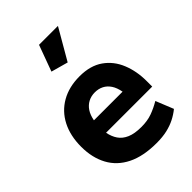

<svg xmlns="http://www.w3.org/2000/svg" viewBox="-223 -851 962 962"><g transform="rotate(-45 257.5 -370.5)"><path d="M490 -204V-244Q490 -313 466.5 -371Q443 -429 394 -463.5Q345 -498 269 -498Q194 -498 139 -466.5Q84 -435 54.5 -377.5Q25 -320 25 -242Q25 -165 56 -107.5Q87 -50 149.5 -19Q212 12 306 12Q348 12 380.5 4.5Q413 -3 439.5 -16.5Q466 -30 488 -48L450 -142Q418 -123 385 -111Q352 -99 309 -99Q261 -99 231 -112Q201 -125 185 -148.5Q169 -172 163 -204ZM164 -291Q170 -323 184 -344Q198 -365 219 -376Q240 -387 266 -387Q292 -387 312.5 -376.5Q333 -366 347 -345Q361 -324 367 -291ZM276 -589 371 -753H237L186 -614Z"/></g></svg>

Font: Catamaran Thin
Style: Bold
Weight: 700
Version: Version 2.000